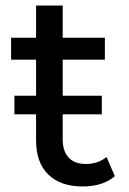

<svg xmlns="http://www.w3.org/2000/svg" viewBox="-20 -666 464 692"><path d="M364 -100 394 -31Q351 6 278 6Q198 6 154 -37Q110 -80 110 -160V-254H32V-321H110V-451H20V-530H110V-646H206V-530H358V-451H206V-321H347V-254H206V-164Q206 -121 227.5 -98Q249 -75 289 -75Q333 -75 364 -100Z"/></svg>

Font: Montserrat
Style: Regular
Weight: 500
Designer: Julieta Ulanovsky
Foundry: Julieta Ulanovsky
Version: Version 7.200;PS 007.200;hotconv 1.0.88;makeotf.lib2.5.64775